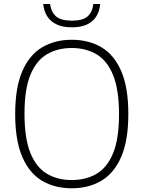

<svg xmlns="http://www.w3.org/2000/svg" viewBox="-20 -952 732 980"><path d="M346 9Q259.5 9 194.8 -29.2Q130 -67.5 93.8 -151Q57.5 -234.5 57.5 -370Q57.5 -505.5 94 -589Q130.5 -672.5 195.5 -710.8Q260.5 -749 346 -749Q432.5 -749 497.5 -710.8Q562.5 -672.5 598.8 -589Q635 -505.5 635 -370Q635 -234.5 598.5 -151Q562 -67.5 497 -29.2Q432 9 346 9ZM346 -33Q418.5 -33 472.8 -64.8Q527 -96.5 557.2 -170Q587.5 -243.5 587.5 -368Q587.5 -494.5 557.2 -568.8Q527 -643 472.5 -675Q418 -707 346 -707Q274 -707 219.8 -675.2Q165.5 -643.5 135.2 -570Q105 -496.5 105 -372Q105 -245.5 135.2 -171.2Q165.5 -97 219.8 -65Q274 -33 346 -33ZM347 -812.5Q301 -812.5 269.5 -827.2Q238 -842 221 -868.8Q204 -895.5 200.5 -931.5H235.5Q241.5 -890 266.5 -868.2Q291.5 -846.5 347 -846.5Q402.5 -846.5 427 -868.2Q451.5 -890 456.5 -931.5H491.5Q488 -895 471.5 -868.2Q455 -841.5 424 -827Q393 -812.5 347 -812.5Z"/></svg>

Font: Encode Sans Condensed Thin ExtraLight
Style: Regular
Weight: 250
Version: Version 3.002